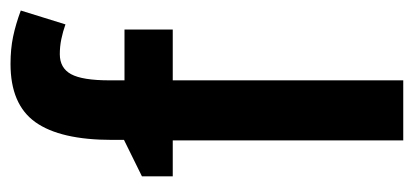

<svg xmlns="http://www.w3.org/2000/svg" viewBox="-236 -570 805 374"><g transform="rotate(-90 167.0 -382.5)"><path d="M297 -449H198V0H81V-449H11V-509L82 -544V-567Q82 -668 116.5 -716.5Q151 -765 230 -765Q259 -765 283 -760Q307 -755 334 -745L307 -658Q293 -663 278.5 -666Q264 -669 249 -669Q222 -669 210 -647Q198 -625 198 -572V-543H297Z"/></g></svg>

Font: Noto Sans Khmer UI Condensed SemiBold
Style: Regular
Weight: 600
Width: 3
Designer: Danh Hong and the Monotype Design Team
Foundry: Monotype Imaging Inc.
Version: Version 2.002; ttfautohint (v1.8.4.7-5d5b)